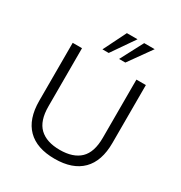

<svg xmlns="http://www.w3.org/2000/svg" viewBox="-213 -1089 1181 1250"><g transform="rotate(30 378.0 -464.0)"><path d="M378 8Q243 8 173 -62.5Q103 -133 103 -270V-705H173V-268Q173 -159 225.5 -109Q278 -59 378 -59Q478 -59 530 -109Q582 -159 582 -268V-705H653V-270Q653 -133 582.5 -62.5Q512 8 378 8ZM292 -765 377 -936H457L339 -765ZM417 -765 507 -936H586L464 -765Z"/></g></svg>

Font: Nunito Sans 7pt Light
Style: Regular
Weight: 300
Designer: Vernon Adams
Foundry: Vernon Adams
Version: Version 3.101;gftools[0.9.27]